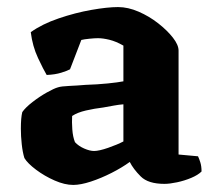

<svg xmlns="http://www.w3.org/2000/svg" viewBox="-20 -520 606 543"><path d="M187 3Q163 3 134.5 -9.5Q106 -22 82 -40Q58 -58 49 -73Q44 -89 41.5 -112Q39 -135 39 -156Q39 -187 43 -203Q52 -216 72 -231.5Q92 -247 112.5 -258.5Q133 -270 144 -273Q153 -276 176 -277Q199 -278 222 -280Q255 -281 284.5 -284Q314 -287 329 -290V-391Q308 -403 289.5 -407.5Q271 -412 257 -412Q248 -412 233 -410.5Q218 -409 210 -407L178 -324Q171 -320 153.5 -314.5Q136 -309 112 -308Q103 -323 87.5 -356Q72 -389 67 -429Q99 -452 146 -468Q193 -484 238.5 -492Q284 -500 314 -500Q342 -500 372 -487Q402 -474 427.5 -454Q453 -434 469 -413.5Q485 -393 485 -377V-83L540 -78Q543 -72 546.5 -61Q550 -50 550 -35Q540 -25 521 -17Q502 -9 481 -4.5Q460 0 445 0Q399 0 378 -21Q357 -42 347 -62Q325 -46 295.5 -31Q266 -16 237 -6.5Q208 3 187 3ZM246 -93Q260 -93 286 -102Q312 -111 329 -120V-225Q316 -224 302.5 -221.5Q289 -219 272 -216Q247 -213 223 -207.5Q199 -202 184 -192Q183 -175 184.5 -154Q186 -133 192 -118Q202 -107 218 -100Q234 -93 246 -93Z"/></svg>

Font: Texturina ExtraBold
Style: Regular
Weight: 800
Designer: Guillermo Torres Carreño
Foundry: Omnibus-Type
Version: Version 1.002; ttfautohint (v1.8.3)